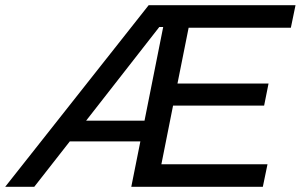

<svg xmlns="http://www.w3.org/2000/svg" viewBox="-75 -720 1159 740"><path d="M-55 0 498 -700H1064L1046 -613H652L609 -398H960L943 -313H592L547 -87H956L938 0H431L466 -175H194L57 0ZM257 -255H482L554 -616H539Z"/></svg>

Font: Montserrat Medium
Style: Italic
Weight: 500
Italic angle: -11.3°
Designer: Julieta Ulanovsky
Foundry: Julieta Ulanovsky
Version: Version 9.000; ttfautohint (v1.8.4.7-5d5b)